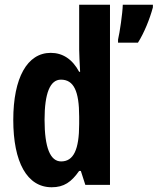

<svg xmlns="http://www.w3.org/2000/svg" viewBox="-20 -780 665 810"><path d="M198 10C250 10 281 -12 314 -59H321L340 0H444V-760H314V-570C314 -549 316 -519 318 -477H314C285 -531 244 -557 194 -557C95 -557 36 -452 36 -274C36 -96 94 10 198 10ZM625 -749V-760H498C497 -723 485 -642 478 -613V-600H562C588 -641 612 -700 625 -749ZM238 -99C192 -99 168 -157 168 -275C168 -386 191 -444 237 -444C291 -444 314 -396 314 -288V-257C314 -148 290 -99 238 -99Z"/></svg>

Font: Noto Sans Lao Looped ExtraCondensed
Style: Bold
Weight: 700
Width: 2
Designer: Mark Frömberg, Ben Mitchell
Foundry: The Fontpad Ltd
Version: Version 1.002